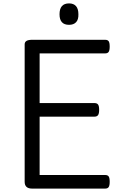

<svg xmlns="http://www.w3.org/2000/svg" viewBox="-20 -1109 703 1129"><path d="M169 0Q147 0 136 -10Q125 -20 125 -40V-848Q125 -862 136 -868.5Q147 -875 169 -875H598Q613 -875 619 -866.5Q625 -858 625 -835Q625 -813 619 -804Q613 -795 598 -795H213V-503H535Q550 -503 556.5 -494.5Q563 -486 563 -463Q563 -441 556.5 -432Q550 -423 535 -423H213V-80H598Q613 -80 619 -71.5Q625 -63 625 -40Q625 -18 619 -9Q613 0 598 0ZM386 -963Q358 -963 344 -978.5Q330 -994 330 -1025Q330 -1057 344 -1073Q358 -1089 386 -1089Q413 -1089 427 -1073Q441 -1057 441 -1025Q442 -994 427.5 -978.5Q413 -963 386 -963Z"/></svg>

Font: Playwrite AT
Style: Regular
Weight: 400
Designer: Veronika Burian, José Scaglione
Foundry: TypeTogether
Version: Version 1.002